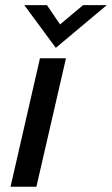

<svg xmlns="http://www.w3.org/2000/svg" viewBox="-20 -709 425 729"><path d="M20 0 131.8 -487.8H230.5L118.2 0ZM191.9 -527.3 72.3 -689.5H158.2L208 -616.2L295.4 -689.5H385.3Z"/></svg>

Font: Acari Sans SemiBold
Style: Italic
Weight: 600
Italic angle: -13°
Designer: Alfredo Marco Pradil and Stefan Peev
Foundry: Hanken Design Co.
Version: Version 1.045;January 11, 2019;FontCreator 11.5.0.2425 64-bi